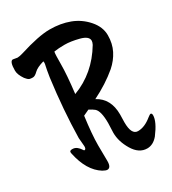

<svg xmlns="http://www.w3.org/2000/svg" viewBox="-188 -859 825 919"><g transform="rotate(-30 225.0 -399.5)"><path d="M32 -723Q43 -723 63 -729Q171 -763 231.5 -763Q292 -763 341 -744.5Q390 -726 425 -686Q460 -646 460 -600Q460 -554 441.5 -517.5Q423 -481 390 -452Q332 -403 255 -365Q321 -330 321 -242L320 -199Q320 -130 356 -130Q393 -130 432 -162Q445 -172 448 -172Q456 -172 456 -160Q456 -125 412 -67Q386 -36 353 -36Q308 -36 278.5 -85Q249 -134 249 -182L251 -235Q251 -302 230 -320Q219 -329 201 -338L169 -323Q156 -226 156 -167L157 -80Q157 -43 136 -43Q128 -43 112 -52Q48 -92 26 -196Q25 -201 25 -204Q25 -213 39.5 -213Q54 -213 64.5 -204.5Q75 -196 80 -187.5Q85 -179 88 -179Q97 -179 97 -196L93 -243Q96 -398 118 -564Q125 -608 128 -620Q131 -632 131 -637.5Q131 -643 130 -646Q91 -635 75.5 -619.5Q60 -604 48.5 -604Q37 -604 30.5 -606Q24 -608 18.5 -614.5Q13 -621 10 -624Q-10 -653 -10 -675Q-10 -727 8 -727ZM199 -660Q196 -648 196 -591.5Q196 -535 184 -434Q304 -479 374 -596Q380 -608 380 -616Q380 -641 335.5 -652.5Q291 -664 257.5 -664Q224 -664 199 -660Z"/></g></svg>

Font: Zhi Mang Xing
Style: Regular
Weight: 400
Designer: ZhongQi
Foundry: ZhongQi
Version: Version 2.001